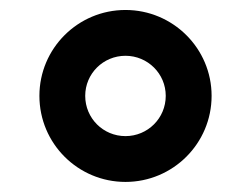

<svg xmlns="http://www.w3.org/2000/svg" viewBox="-20 -752 498 381"><path d="M229 -391C323.2 -391 399.9 -467.3 399.9 -561.8C399.9 -655.9 323.2 -732.2 229 -732.2C134.6 -732.2 58.2 -655.9 58.2 -561.8C58.2 -467.3 134.6 -391 229 -391ZM149.1 -561.8C149.1 -605.8 184.7 -641.3 229 -641.3C273.1 -641.3 308.9 -605.8 308.9 -561.8C308.9 -517.4 273.1 -481.9 229 -481.9C184.7 -481.9 149.1 -517.4 149.1 -561.8Z"/></svg>

Font: Margiela Sans Semi Bold
Style: Regular
Weight: 600
Designer: Stefan Endress, Andreas Faust
Version: Version 1.100;FEAKit 1.0